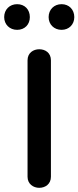

<svg xmlns="http://www.w3.org/2000/svg" viewBox="-52 -884 376 920"><path d="M30 -741C67 -741 91 -767 91 -802C91 -838 67 -864 30 -864C-6 -864 -32 -838 -32 -802C-32 -767 -6 -741 30 -741ZM243 -741C279 -741 304 -767 304 -802C304 -838 279 -864 243 -864C207 -864 181 -838 181 -802C181 -767 207 -741 243 -741ZM136 16C165 16 192 -2 192 -37V-595C192 -631 165 -648 136 -648C108 -648 80 -631 80 -595V-37C80 -2 108 16 136 16Z"/></svg>

Font: Dongle
Style: Regular
Weight: 400
Designer: Yanghee Ryu
Foundry: Yanghee Ryu
Version: Version 2.000